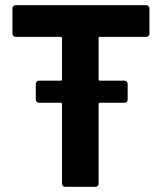

<svg xmlns="http://www.w3.org/2000/svg" viewBox="-20 -720 625 740"><path d="M544 -578H365Q360 -578 360 -573V-414Q360 -409 365 -409H460Q465 -409 468.5 -405.5Q472 -402 472 -397V-336Q472 -331 468.5 -327.5Q465 -324 460 -324H365Q360 -324 360 -319V-12Q360 -7 356.5 -3.5Q353 0 348 0H231Q226 0 222.5 -3.5Q219 -7 219 -12V-319Q219 -324 214 -324H130Q125 -324 121.5 -327.5Q118 -331 118 -336V-397Q118 -402 121.5 -405.5Q125 -409 130 -409H214Q219 -409 219 -414V-573Q219 -578 214 -578H40Q35 -578 31.5 -581.5Q28 -585 28 -590V-688Q28 -693 31.5 -696.5Q35 -700 40 -700H544Q549 -700 552.5 -696.5Q556 -693 556 -688V-590Q556 -585 552.5 -581.5Q549 -578 544 -578Z"/></svg>

Font: UMi
Style: Bold
Weight: 700
Designer: Peter Middis
Foundry: We Are UMi
Version: Version 1.0